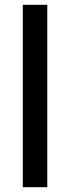

<svg xmlns="http://www.w3.org/2000/svg" viewBox="-20 -780 291 800"><path d="M177 0H75V-760H177Z"/></svg>

Font: Noto Sans Lao UI SemCond Med
Style: Regular
Weight: 500
Width: 4
Designer: Monotype Design Team
Foundry: Monotype Imaging Inc.
Version: Version 2.000; ttfautohint (v1.8.4.7-5d5b)